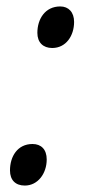

<svg xmlns="http://www.w3.org/2000/svg" viewBox="-20 -565 263 596"><path d="M142 -416C185 -416 210 -454 210 -497C210 -527 193 -545 167 -545C120 -545 96 -506 96 -463C96 -433 114 -416 142 -416ZM57 11C98 11 125 -27 125 -70C125 -101 108 -118 81 -118C34 -118 11 -79 11 -36C11 -6 28 11 57 11Z"/></svg>

Font: Noto Sans Display SemiCondensed
Style: Italic
Weight: 400
Width: 4
Italic angle: -12°
Designer: Monotype Design Team
Foundry: Monotype Imaging Inc.
Version: Version 1.900